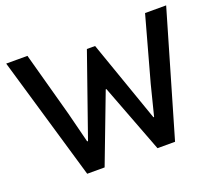

<svg xmlns="http://www.w3.org/2000/svg" viewBox="-120 -887 1192 1053"><g transform="rotate(-20 476.0 -360.0)"><path d="M8.8 -719.7H132.8L235.4 -344.7L280.3 -167H285.2L452.1 -643.6H500L667 -167H670.9L715.8 -344.7L819.3 -719.7H942.4L732.4 0H629.9L477.5 -400.4H473.6L321.3 0H219.7Z"/></g></svg>

Font: Reddit Sans Strawberry SemiBold
Style: Regular
Weight: 600
Designer: Stephen Hutchings
Foundry: Reddit
Version: Version 1.013